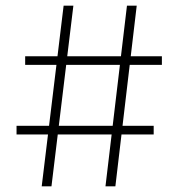

<svg xmlns="http://www.w3.org/2000/svg" viewBox="-20 -659 631 679"><path d="M162 0H127.5L205 -639H239.5ZM523.5 -183.5H38.5V-214H523.5ZM388 0H353L429 -639H463.5ZM552.5 -429.5H69V-460H552.5Z"/></svg>

Font: Anek Malayalam ExtraLight
Style: Regular
Weight: 250
Version: Version 1.003